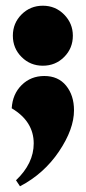

<svg xmlns="http://www.w3.org/2000/svg" viewBox="-20 -464 300 672"><path d="M235 -339Q235 -295 204.5 -264.5Q174 -234 130 -234Q86 -234 55.5 -264.5Q25 -295 25 -339Q25 -383 55.5 -413.5Q86 -444 130 -444Q174 -444 204.5 -413Q235 -382 235 -339ZM50 188 36 167Q98 108 98 38Q98 -39 21 -85Q24 -135 56 -166.5Q88 -198 135 -198Q184 -198 211.5 -164Q239 -130 239 -78Q239 -12 186.5 66Q134 144 50 188Z"/></svg>

Font: Arapey Black-Display
Style: Regular
Weight: 900
Designer: Eduardo Rodriguez Tunni
Foundry: Eduardo Rodriguez Tunni
Version: Version 4.000